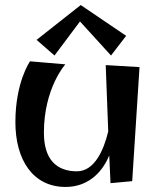

<svg xmlns="http://www.w3.org/2000/svg" viewBox="-20 -717 623 761"><path d="M399 -459 409 -196C391 -121 354 -38 285 -38C205 -38 154 -84 154 -191C154 -368 239 -462 239 -462L99 -474C99 -474 41 -392 41 -233C41 -84 110 24 240 24C324 24 383 -28 413 -101L418 9L504 1L533 -451ZM300 -697 125 -559 196 -497 297 -632 420 -497 480 -575Z"/></svg>

Font: Original Surfer
Style: Regular
Weight: 400
Designer: Astigmatic (AOETI)
Foundry: Astigmatic (AOETI)
Version: Version 1.001